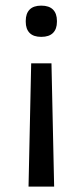

<svg xmlns="http://www.w3.org/2000/svg" viewBox="-20 -514 296 689"><path d="M164.7 -286.8 174.3 155.6H82.4L91.9 -286.8ZM128 -493.8Q156.3 -493.8 170.3 -479.5Q184.3 -465.3 184.3 -439.2V-435.7Q184.3 -410 170.3 -395.9Q156.3 -381.7 128 -381.7Q100 -381.7 86.2 -395.9Q72.4 -410 72.4 -435.7V-439.2Q72.4 -465.3 86.2 -479.5Q100 -493.8 128 -493.8Z"/></svg>

Font: Anek Gurmukhi Medium SemiExpanded
Style: Regular
Weight: 500
Width: 6
Version: Version 1.003